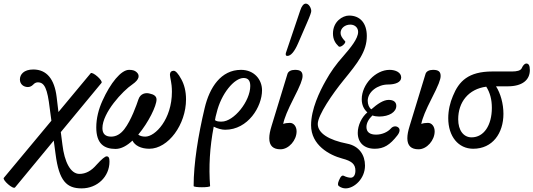

<svg xmlns="http://www.w3.org/2000/svg" viewBox="-70 -811 2948 1061"><path d="M13 225 227 -34 237 40C256 190 299 230 381 230C468 230 535 165 535 82C535 60 530 53 519 53C511 53 492 68 464 99C435 133 404 150 369 150C319 150 286 82 275 -11L266 -81L491 -353C501 -365 440 -418 431 -406L253 -192L243 -275C231 -374 188 -427 114 -427C61 -427 40 -399 40 -372C40 -345 61 -330 84 -330C94 -330 104 -334 113 -343C120 -351 129 -356 139 -356C176 -356 192 -322 205 -211L214 -144L-49 172C-58 183 2 237 13 225Z M569 12C600 12 632 -6 662 -34C675 -7 709 11 755 11C860 11 958 -123 958 -262C958 -307 948 -344 932 -373C915 -405 900 -420 890 -420C877 -420 869 -412 869 -398C869 -393 872 -377 875 -361C877 -353 880 -329 880 -304C880 -152 788 -56 733 -56C716 -56 703 -60 694 -67C751 -135 795 -226 795 -261C795 -279 781 -289 757 -294C736 -300 706 -295 695 -262C685 -232 655 -146 617 -97C596 -70 572 -56 544 -56C512 -56 496 -72 496 -103C496 -188 608 -309 662 -345C701 -372 704 -396 684 -413C674 -422 661 -425 643 -425C599 -425 540 -352 496 -254C475 -208 462 -157 462 -107C462 -16 506 12 569 12Z M1000 217C1000 226 1092 226 1091 217C1083 112 1089 3 1111 -111C1133 -100 1156 -94 1174 -94C1301 -94 1378 -222 1378 -312C1378 -371 1335 -425 1262 -425C1151 -425 1088 -328 1061 -214C1025 -63 1000 93 1000 217ZM1127 -187C1152 -294 1225 -380 1276 -380C1300 -380 1313 -367 1313 -336C1313 -251 1222 -139 1155 -139C1137 -139 1128 -140 1118 -147C1120 -160 1123 -174 1127 -187Z M1518 -502C1537 -502 1557 -525 1577 -571L1626 -684C1644 -725 1650 -743 1650 -750C1650 -766 1637 -791 1620 -791C1608 -791 1597 -778 1589 -753L1510 -519C1509 -516 1509 -513 1509 -510C1509 -505 1512 -502 1518 -502ZM1480 14C1526 14 1569 -36 1569 -85C1569 -112 1553 -132 1532 -132C1517 -132 1505 -130 1495 -126C1501 -158 1520 -203 1552 -266C1590 -340 1602 -372 1602 -391C1602 -415 1590 -425 1560 -425C1539 -425 1522 -417 1518 -401L1431 -116C1422 -87 1418 -66 1418 -47C1418 -5 1440 14 1480 14Z M1840 230C1887 230 1947 177 1947 104C1947 46 1915 -4 1849 -17C1747 -37 1686 -75 1686 -126C1686 -175 1770 -296 1828 -367C1907 -464 1957 -526 1957 -612C1957 -683 1920 -725 1859 -725C1823 -725 1770 -692 1770 -626C1770 -594 1782 -573 1801 -555C1812 -544 1845 -575 1837 -583C1820 -601 1812 -615 1812 -629C1812 -655 1836 -675 1866 -675C1891 -675 1909 -658 1909 -635C1909 -597 1867 -547 1829 -503C1786 -455 1756 -412 1730 -365C1696 -305 1649 -208 1649 -119C1649 -9 1750 46 1821 65C1875 79 1894 97 1894 132C1894 156 1884 171 1868 171C1858 171 1842 167 1831 161C1821 156 1813 162 1803 186C1796 203 1796 212 1802 217C1814 226 1827 230 1840 230Z M2001 11C2051 11 2085 -10 2126 -63C2141 -82 2142 -100 2129 -108C2118 -116 2101 -114 2090 -101C2072 -81 2041 -67 2008 -67C1974 -67 1955 -81 1955 -109C1955 -131 1967 -153 1988 -173C1999 -169 2012 -167 2025 -167C2081 -167 2120 -192 2120 -226C2120 -247 2105 -259 2078 -259C2048 -259 2015 -236 1982 -207C1970 -215 1962 -234 1962 -254C1962 -304 2018 -344 2074 -344C2114 -344 2147 -356 2147 -383C2147 -410 2117 -425 2083 -425C2005 -425 1929 -344 1929 -263C1929 -232 1940 -208 1960 -190C1929 -164 1907 -119 1907 -77C1907 -23 1942 11 2001 11Z M2243 14C2289 14 2332 -36 2332 -85C2332 -112 2316 -132 2295 -132C2280 -132 2268 -130 2258 -126C2264 -158 2283 -203 2315 -266C2353 -340 2365 -372 2365 -391C2365 -415 2353 -425 2323 -425C2302 -425 2285 -417 2281 -401L2194 -116C2185 -87 2181 -66 2181 -47C2181 -5 2203 14 2243 14Z M2545 11C2652 11 2712 -75 2712 -182C2712 -238 2696 -295 2671 -334H2736C2815 -334 2858 -368 2858 -424C2858 -450 2851 -460 2838 -460C2830 -460 2820 -450 2814 -436C2808 -420 2785 -416 2759 -416H2651C2518 -416 2466 -362 2433 -281C2417 -244 2407 -201 2407 -158C2407 -57 2463 11 2545 11ZM2462 -152C2462 -247 2519 -319 2617 -332C2638 -299 2648 -261 2648 -215C2648 -119 2604 -52 2536 -52C2492 -52 2462 -90 2462 -152Z"/></svg>

Font: Junicode Two Beta SemiCondensed Medium
Style: Italic
Weight: 500
Width: 4
Italic angle: -10°
Version: Version 1.063